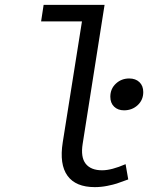

<svg xmlns="http://www.w3.org/2000/svg" viewBox="-20 -747 640 780"><path d="M365.2 13.2Q287.6 13.2 254.2 -33Q220.7 -79.1 234.9 -168.9L313 -660.2H147L157.2 -727.1H404.8L315.9 -163.1Q307.1 -108.4 328.1 -81.8Q349.1 -55.2 395 -55.2Q433.1 -55.2 490.2 -80.1L501 -18.1Q467.8 -5.9 454.6 -1.5Q441.4 2.9 415.8 8.1Q390.1 13.2 365.2 13.2ZM483.9 -298.8Q459 -298.8 443.6 -313.7Q428.2 -328.6 428.2 -354Q428.2 -386.2 450.7 -407.2Q473.1 -428.2 504.9 -428.2Q530.8 -428.2 546.4 -413.3Q562 -398.4 562 -373Q562 -340.8 539.3 -319.8Q516.6 -298.8 483.9 -298.8Z"/></svg>

Font: Office Code Pro D Italic
Style: Regular
Weight: 400
Italic angle: -9°
Designer: Nathan Rutzky & Paul D. Hunt
Foundry: Adobe Systems Incorporated
Version: Version 1.004;PS 001.004;hotconv 1.0.70;makeotf.lib2.5.58329